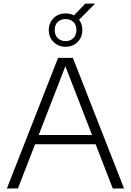

<svg xmlns="http://www.w3.org/2000/svg" viewBox="-20 -1068 742 1088"><path d="M19 0 309 -740H393L683 0H619L344 -709.5H357L81.5 0ZM161 -250.5 176.5 -303H525L540.5 -250.5ZM351.5 -803Q310.5 -803 283.5 -830Q256.5 -857 256.5 -897.5Q256.5 -938.5 283.5 -965.2Q310.5 -992 351.5 -992Q393 -992 419.8 -965.2Q446.5 -938.5 446.5 -897.5Q446.5 -857 419.8 -830Q393 -803 351.5 -803ZM351.5 -835Q378.5 -835 395.8 -852Q413 -869 413 -897.5Q413 -927 395.8 -943.5Q378.5 -960 351.5 -960Q324.5 -960 307.2 -943.5Q290 -927 290 -897.5Q290 -869 307.2 -852Q324.5 -835 351.5 -835ZM421.5 -949.5 388 -969.5 463.5 -1047.5H519Z"/></svg>

Font: Encode Sans SemiExpanded Light
Style: Regular
Weight: 300
Width: 6
Designer: Multiple Designers
Foundry: Impallari Type
Version: Version 3.002